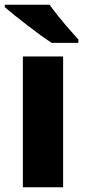

<svg xmlns="http://www.w3.org/2000/svg" viewBox="-25 -786 356 806"><path d="M240 0H71V-549H240ZM183 -766Q199 -744 221 -716.5Q243 -689 265.5 -663.5Q288 -638 304 -620V-606H192Q172 -619 145 -638.5Q118 -658 89.5 -680Q61 -702 36 -722Q11 -742 -5 -756V-766Z"/></svg>

Font: Noto Sans Georgian ExtraBold
Style: Regular
Weight: 800
Designer: Monotype Design Team, Akaki Razmadze
Foundry: Google LLC
Version: Version 2.005; ttfautohint (v1.8.4.7-5d5b)